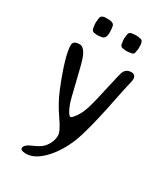

<svg xmlns="http://www.w3.org/2000/svg" viewBox="-209 -769 917 1050"><g transform="rotate(30 249.0 -244.0)"><path d="M107.4 -648.9Q107.4 -674.8 141.1 -674.8H154.3Q195.3 -674.8 195.3 -649.4L195.8 -647.5L196.3 -646L198.2 -627.4V-612.3Q198.2 -571.3 165.5 -571.3Q161.6 -570.3 160.6 -570.3L153.3 -569.3H141.6Q137.2 -570.8 133.8 -570.8Q107.9 -570.8 107.9 -598.6Q106.9 -602.5 106.9 -604L105.5 -611.3Q105.5 -613.3 105.5 -615.2L105 -620.6V-628.4L105.5 -630.4L106.9 -645Q107.4 -647 107.4 -648.9ZM310.1 -575.7Q285.6 -575.7 285.6 -603L285.2 -604.5L284.7 -606.4L283.2 -618.2V-630.9L283.7 -632.8L285.2 -644.5Q285.6 -646.5 285.6 -647.9Q285.6 -672.9 314.5 -672.9L316.4 -673.3L317.9 -673.8L332.5 -674.3L347.2 -673.3L357.9 -670.9Q378.9 -670.9 378.9 -632.3V-618.2L378.4 -616.2V-612.8L375.5 -597.7Q375.5 -575.7 347.7 -575.7L341.3 -574.2H337.9L332.5 -573.7H324.2L317.9 -574.7H314.5Q311.5 -575.7 310.1 -575.7ZM89.4 -478Q116.2 -478 136.2 -430.2Q147.9 -401.9 172.6 -296.4Q197.3 -190.9 206.5 -166Q228.5 -108.4 244.6 -108.4Q248.5 -108.4 259.3 -121.1Q287.1 -153.3 302.2 -201.9Q317.4 -250.5 338.6 -349.4Q359.9 -448.2 366.7 -461.9Q379.4 -487.3 410.6 -487.3Q438 -487.3 438 -456.5Q438 -450.7 431.2 -422.9Q424.3 -395 420.9 -377.4Q363.8 -83.5 325.7 1.2Q287.6 85.9 235.4 136.7Q183.1 187.5 133.3 187.5Q97.7 187.5 97.7 171.4Q97.7 150.4 142.1 131.6Q186.5 112.8 203.6 93.3Q235.4 56.6 235.4 13.2Q235.4 -12.7 190.7 -76.7Q146 -140.6 118.7 -208Q47.9 -383.3 47.9 -449.7Q47.9 -478 89.4 -478Z"/></g></svg>

Font: Averia Sans Libre Light
Style: Regular
Weight: 300
Version: Version 1.002